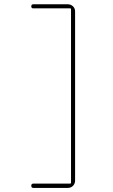

<svg xmlns="http://www.w3.org/2000/svg" viewBox="-20 -790 540 920"><path d="M315.4 89.8Q320.3 89.8 320.3 85V-745.1Q320.3 -750 316.4 -750H138.7Q129.9 -750 129.9 -759.8Q129.9 -769.5 139.6 -769.5H304.7Q319.3 -769.5 329.6 -759.8Q339.8 -750 339.8 -735.4V75.2Q339.8 89.8 330.1 100.1Q320.3 110.4 304.7 110.4H139.6Q129.9 110.4 129.9 100.1Q129.9 89.8 139.6 89.8Z"/></svg>

Font: Rounded-X Mgen+ 1mn thin
Style: Regular
Weight: 100
Designer: [Source Han Sans]
Ryoko NISHIZUKA  (kana & ideographs); Paul D. Hunt (Latin, Greek & Cyrillic); Wenlong ZHANG  (bopomofo
Version: Version 1.059.20150602